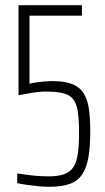

<svg xmlns="http://www.w3.org/2000/svg" viewBox="-20 -708 402 736"><path d="M169 8Q151 8 129 6Q107 4 85.5 1Q64 -2 46 -6V-43Q69 -40 90.5 -37Q112 -34 131.5 -33Q151 -32 166 -32Q203 -32 226.5 -40.5Q250 -49 262 -68.5Q274 -88 278.5 -119.5Q283 -151 283 -198Q283 -250 278 -281.5Q273 -313 259.5 -329Q246 -345 220.5 -351Q195 -357 154 -357Q143 -357 127.5 -355.5Q112 -354 93 -350.5Q74 -347 51 -343V-688H294V-648H93V-387Q104 -390 117.5 -392Q131 -394 147.5 -395.5Q164 -397 182 -397Q230 -397 258.5 -385Q287 -373 301.5 -349Q316 -325 321 -289Q326 -253 326 -205Q326 -146 319 -105.5Q312 -65 295 -39.5Q278 -14 247.5 -3Q217 8 169 8Z"/></svg>

Font: Saira ExtraCondensed ExtraLight
Style: Regular
Weight: 250
Width: 2
Designer: Hector Gatti with collaboration of the Omnibus-Type team
Foundry: Omnibus-Type
Version: Version 1.101